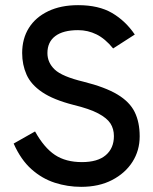

<svg xmlns="http://www.w3.org/2000/svg" viewBox="-20 -710 595 745"><path d="M295 15Q242 15 192.5 -1Q143 -17 102 -53.5Q61 -90 33 -153L116 -200Q151 -137 193 -109Q235 -81 298 -81Q359 -81 390.5 -108Q422 -135 422 -182Q422 -210 408.5 -231Q395 -252 361 -270Q327 -288 265 -303Q187 -323 143.5 -352.5Q100 -382 83 -420.5Q66 -459 66 -504Q66 -560 92 -601.5Q118 -643 167 -666.5Q216 -690 283 -690Q363 -690 415 -659.5Q467 -629 503 -576L419 -522Q388 -560 354.5 -576.5Q321 -593 283 -593Q225 -593 194.5 -570Q164 -547 164 -504Q164 -467 192.5 -440Q221 -413 304 -393Q388 -372 435.5 -343.5Q483 -315 502.5 -275.5Q522 -236 522 -181Q522 -126 494 -82Q466 -38 415 -11.5Q364 15 295 15Z"/></svg>

Font: Gabarito
Style: Regular
Weight: 400
Designer: Leandro Assis / Alvaro Franca / Felipe Casaprima
Foundry: Naipe Foundry
Version: Version 1.000